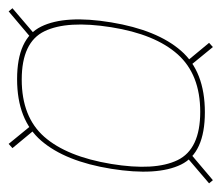

<svg xmlns="http://www.w3.org/2000/svg" viewBox="-66 -546 524 455"><g transform="rotate(-90 196.5 -319.0)"><path d="M157.5 -96Q254 -96 303.2 -152.5Q352.5 -209 370.5 -318Q388.5 -427 360.5 -484Q332.5 -541 236 -541Q139.5 -541 90.2 -484Q41 -427 23.5 -318Q6 -209 33.5 -152.5Q61 -96 157.5 -96ZM-3.5 -77 55 -126.5 47 -135.5 -11 -86ZM312 -77 322 -86 281 -135.5 271.5 -126.5ZM158.5 -107Q70 -107 44 -160.8Q18 -214.5 35 -318Q52.5 -423.5 99.5 -476.8Q146.5 -530 235 -530Q323.5 -530 349.5 -476Q375.5 -422 359 -318Q342.5 -214 294.8 -160.5Q247 -107 158.5 -107ZM113.5 -502.5 123 -511.5 82.5 -561 72.5 -552ZM346 -502.5 404 -552 396.5 -561 338 -511.5Z"/></g></svg>

Font: Anybody UltraCondensed Thin Thin
Style: Italic
Weight: 250
Italic angle: -10°
Version: Version 1.111